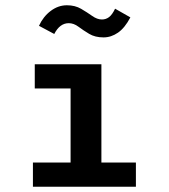

<svg xmlns="http://www.w3.org/2000/svg" viewBox="-20 -709 640 729"><path d="M105 0V-92H248V-373H112V-465H365V-92H496V0ZM417 -676 475 -643Q454 -603 428 -585Q402 -567 373 -567Q341 -567 318.5 -580.5Q296 -594 278 -607.5Q260 -621 241 -621Q207 -621 186 -580L128 -611Q144 -646 172.5 -667.5Q201 -689 234 -689Q265 -689 288 -675.5Q311 -662 330 -648.5Q349 -635 367 -635Q382 -635 394 -644Q406 -653 417 -676Z"/></svg>

Font: Inconsolata Expanded Bold
Style: Regular
Weight: 700
Width: 7
Monospace: yes
Designer: Raph Levien, Cyreal, Brenton Simpson
Foundry: Raph Levien, Cyreal, Google
Version: Version 3.001; ttfautohint (v1.8.2.53-6de2)